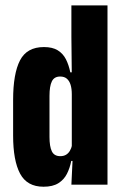

<svg xmlns="http://www.w3.org/2000/svg" viewBox="-20 -683 454 710"><path d="M141 7.5Q80 7.5 54.2 -41Q28.5 -89.5 28.5 -181.5V-313.5Q28.5 -410.5 54 -459.8Q79.5 -509 142.5 -509Q174 -509 193.5 -497Q213 -485 223.8 -463.8Q234.5 -442.5 240 -415.5H271L245.5 -334Q245.5 -355 241 -369.5Q236.5 -384 227.2 -392Q218 -400 202.5 -400Q180.5 -400 171.8 -382.2Q163 -364.5 163 -328V-177Q163 -141 171.8 -123.2Q180.5 -105.5 203 -105.5Q215 -105.5 223.8 -110.5Q232.5 -115.5 238.2 -125Q244 -134.5 246.5 -146.5L266 -88H243.5Q238.5 -62 227.5 -40.2Q216.5 -18.5 195.8 -5.5Q175 7.5 141 7.5ZM244 0 249 -105 245.5 -117.5V-384V-402L244 -547V-663H377.5V0Z"/></svg>

Font: Anek Latin Condensed
Style: Bold
Weight: 700
Width: 3
Designer: Yesha Goshar
Foundry: Ek Type
Version: Version 1.003